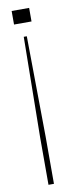

<svg xmlns="http://www.w3.org/2000/svg" viewBox="-91 -633 363 865"><g transform="rotate(-10 90.0 -200.0)"><path d="M63.5 -476H77.5L82.5 -16V200H57.5V-16ZM30 -600H110V-538H30Z"/></g></svg>

Font: Big Shoulders Display SC Thin
Style: Regular
Weight: 100
Designer: Patric King
Foundry: XO Type Co
Version: Version 2.002